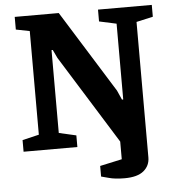

<svg xmlns="http://www.w3.org/2000/svg" viewBox="-56 -700 841 921"><g transform="rotate(-5 364.5 -239.5)"><path d="M507 169Q461 169 431 160.5Q401 152 395 151V100L501 77V-113H629V79Q629 119 599 144Q569 169 507 169ZM35 0V-56L115 -75V-574L49 -587V-648H261L507 -253L527 -208H533V-573L450 -591V-648H709V-591L629 -573V0H506L236 -434L217 -474H211V-75L294 -56V0Z"/></g></svg>

Font: Faustina
Style: Bold
Weight: 700
Designer: Alfonso Garcia
Foundry: http://www.omnibus-type.com
Version: Version 1.200